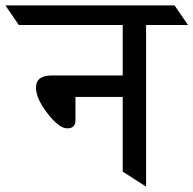

<svg xmlns="http://www.w3.org/2000/svg" viewBox="-90 -695 720 715"><path d="M367 -334H191V-247Q191 -217 160.5 -217Q130 -217 87 -272.5Q44 -328 44 -369Q44 -414 103 -414H367V-602H-20L-70 -675H560L610 -602H454V0L367 -56Z"/></svg>

Font: Halant Medium
Style: Regular
Weight: 500
Designer: Hitesh Malaviya (Devanagari), Satya Rajpurohit (Latin)
Foundry: Indian Type Foundry
Version: Version 1.101;PS 1.0;hotconv 1.0.78;makeotf.lib2.5.61930; tt